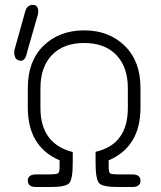

<svg xmlns="http://www.w3.org/2000/svg" viewBox="-20 -752 647 772"><path d="M544.9 -319.3Q544.9 -162.1 417 -107.4V-81.1Q417 -58.6 422.9 -54.7Q428.7 -50.8 461.9 -50.8H510.7Q544.9 -50.8 544.9 -25.4Q544.9 0 510.7 0H455.1Q394.5 0 379.4 -14.6Q364.3 -29.3 364.3 -96.7V-141.6Q494.1 -170.9 494.1 -318.4V-397.5Q494.1 -482.4 447.8 -530.8Q401.4 -579.1 318.4 -579.1Q235.4 -579.1 189 -530.8Q142.6 -482.4 142.6 -397.5V-318.4Q142.6 -173.8 272.5 -140.6V-96.7Q272.5 -29.3 257.3 -14.6Q242.2 0 181.6 0H126Q91.8 0 91.8 -25.4Q91.8 -50.8 126 -50.8H174.8Q207 -50.8 213.4 -55.2Q219.7 -59.6 219.7 -82V-107.4Q91.8 -162.1 91.8 -319.3V-398.4Q91.8 -506.8 155.3 -568.4Q218.8 -629.9 318.4 -629.9Q418 -629.9 481.4 -567.9Q544.9 -505.9 544.9 -398.4ZM64.5 -507.8Q37.1 -507.8 37.1 -543Q37.1 -548.8 39.1 -554.7L82 -708Q89.8 -732.4 111.8 -732.4Q133.8 -732.4 133.8 -706.1Q133.8 -699.2 132.8 -695.3L88.9 -542Q82 -507.8 64.5 -507.8Z"/></svg>

Font: Jura
Style: Book
Weight: 400
Version: Version 2.5